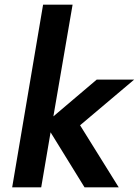

<svg xmlns="http://www.w3.org/2000/svg" viewBox="-20 -800 593 820"><path d="M393 -460H553L322 -265L487 0H341L196 -235L156 0H32L164 -780H290L208 -303Z"/></svg>

Font: Jost* 600 Semi
Style: Italic
Weight: 600
Italic angle: -10°
Version: Version 3.500